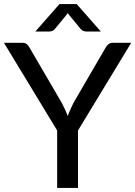

<svg xmlns="http://www.w3.org/2000/svg" viewBox="-20 -929 669 949"><path d="M0 0ZM365.5 -284V0H262.5V-284L-0.5 -717.5H90.5Q104 -717.5 112.2 -711Q120.5 -704.5 126 -693.5L284.5 -422Q294 -403.5 301.5 -387.5Q309 -371.5 315 -355.5Q320.5 -371.5 327.8 -387.8Q335 -404 344 -422L502 -693.5Q507 -702.5 515.5 -710Q524 -717.5 537 -717.5H628.5ZM478.5 -773H409.5Q403 -773 394.2 -775.2Q385.5 -777.5 376.5 -788.5L321 -856Q317 -860.5 315 -865L309 -856L253.5 -788.5Q244.5 -777.5 235.8 -775.2Q227 -773 220.5 -773H154.5L274 -909H359Z"/></svg>

Font: Lato Medium
Style: Regular
Weight: 500
Designer: Lukasz Dziedzic
Foundry: tyPoland Lukasz Dziedzic
Version: Version 2.006; 2014-01-15